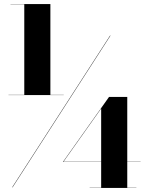

<svg xmlns="http://www.w3.org/2000/svg" viewBox="-20 -826 740 949"><path d="M22 -357H100V-805H32V-806H229V-357H295V-356H22ZM524 -650H526L42 100H40ZM654 102V103H423V102H480V-25.5H291L519 -347H609V-26.5H675V-25.5H609V102ZM293.5 -26.5H480V-289.5Z"/></svg>

Font: Bodoni* 96pt Fatface
Style: Regular
Weight: 900
Version: Version 2.3